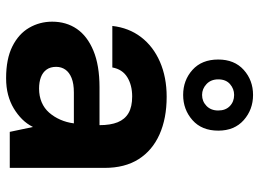

<svg xmlns="http://www.w3.org/2000/svg" viewBox="-130 -707 849 629"><g transform="rotate(90 294.5 -392.5)"><path d="M236 12Q173 12 132 -8.5Q91 -29 71 -63.5Q51 -98 51 -139Q51 -185 74.5 -219.5Q98 -254 146 -274Q194 -294 266 -294H390Q390 -330 380.5 -353.5Q371 -377 350.5 -389Q330 -401 296 -401Q259 -401 233 -385Q207 -369 201 -336H65Q71 -390 101.5 -430Q132 -470 182.5 -492Q233 -514 297 -514Q368 -514 420.5 -490.5Q473 -467 501.5 -422Q530 -377 530 -311V0H412L396 -76Q386 -56 370.5 -40.5Q355 -25 335 -13Q315 -1 290.5 5.5Q266 12 236 12ZM270 -96Q295 -96 315 -104.5Q335 -113 349 -129Q363 -145 372 -165.5Q381 -186 384 -209V-210H283Q254 -210 235.5 -202.5Q217 -195 208 -182Q199 -169 199 -152Q199 -133 208 -120.5Q217 -108 233 -102Q249 -96 270 -96ZM291 -568Q243 -568 209 -598.5Q175 -629 175 -683Q175 -736 209 -766.5Q243 -797 291 -797Q339 -797 373.5 -766.5Q408 -736 408 -683Q408 -629 373.5 -598.5Q339 -568 291 -568ZM291 -630Q312 -630 327 -644.5Q342 -659 342 -683Q342 -707 327.5 -721Q313 -735 291 -735Q271 -735 255.5 -721.5Q240 -708 240 -683Q240 -659 255.5 -644.5Q271 -630 291 -630Z"/></g></svg>

Font: DM Sans 16pt ExtraBold
Style: Regular
Weight: 800
Version: Version 4.004;gftools[0.9.30]